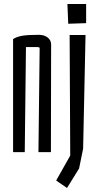

<svg xmlns="http://www.w3.org/2000/svg" viewBox="-20 -756 487 954"><path d="M45 -562Q64 -574 91.5 -578.5Q119 -583 173 -583Q200 -583 217 -569.5Q234 -556 234 -535L233 0H171L177 -516Q177 -519 175.5 -520Q174 -521 168 -522H109L103 0H45ZM259 141 329 17 326 -582H405L393 -17L373 81L313 178ZM315 -736H408V-641L319 -638Z"/></svg>

Font: Bahianita
Style: Regular
Weight: 400
Designer: Pablo Cosgaya & Dani Raskovsky
Foundry: Pablo Cosgaya & Dani Raskovsky
Version: Version 1.008